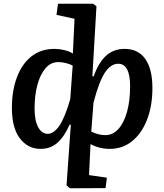

<svg xmlns="http://www.w3.org/2000/svg" viewBox="-20 -787 883 1033"><path d="M477 -377 484 -376Q510 -450 550.5 -487Q591 -524 651 -524Q723 -524 761.5 -470Q800 -416 800 -313Q800 -218 771.5 -144Q743 -70 691.5 -28Q640 14 571 14Q541 14 514.5 7Q488 0 467 -12L459 155L555 169L548 225L356 226L338 210L361 -116L355 -117Q325 -50 288 -18Q251 14 198 14Q130 14 87 -42.5Q44 -99 44 -206Q44 -299 71 -371Q98 -443 149 -483.5Q200 -524 273 -524Q299 -524 326 -517.5Q353 -511 372 -499L381 -686L284 -707L292 -767H481L499 -753ZM236 -67Q270 -67 300 -111.5Q330 -156 358 -254L371 -434Q357 -442 335 -447.5Q313 -453 294 -453Q253 -453 224.5 -419.5Q196 -386 181 -329.5Q166 -273 166 -204Q166 -138 185.5 -102.5Q205 -67 236 -67ZM616 -444Q576 -444 544.5 -396.5Q513 -349 483 -235L471 -79Q510 -60 547 -60Q588 -60 618 -94Q648 -128 664 -187.5Q680 -247 680 -322Q680 -444 616 -444Z"/></svg>

Font: Literata 12pt SemiBold
Style: Italic
Weight: 600
Italic angle: -2°
Designer: Latin by Veronika Burian and Jose Scaglione. Greek by Irene Vlachou. Cyrillic by Vera Evstafieva
Foundry: TypeTogether
Version: Version 3.002